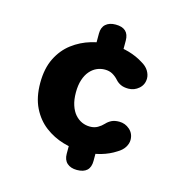

<svg xmlns="http://www.w3.org/2000/svg" viewBox="-101 -760 822 861"><g transform="rotate(15 309.5 -329.5)"><path d="M331.5 8Q302.5 8 285.8 -7Q269 -22 269 -50.5V-105.5Q269 -134 285.8 -148.8Q302.5 -163.5 331.5 -163.5Q393.5 -163.5 393.5 -105.5V-50.5Q393.5 8 331.5 8ZM331.5 -494Q302.5 -494 285.8 -508.8Q269 -523.5 269 -552V-609Q269 -637.5 285.8 -652.2Q302.5 -667 331.5 -667Q393.5 -667 393.5 -609V-552Q393.5 -523.5 377.2 -508.8Q361 -494 331.5 -494ZM338 -78.5Q291 -78.5 244 -92.2Q197 -106 158 -135.5Q119 -165 95.5 -212.5Q72 -260 72 -327Q72 -394 95.5 -441.5Q119 -489 158 -518.5Q197 -548 244 -561.8Q291 -575.5 338 -575.5Q381.5 -575.5 419 -564.5Q456.5 -553.5 485.5 -535Q508 -522.5 518.8 -504.8Q529.5 -487 529.5 -470Q529.5 -441 508.5 -422.5Q487.5 -404 460 -404Q438.5 -404 424.2 -410.8Q410 -417.5 400 -429Q388.5 -442 373.2 -450.8Q358 -459.5 337.5 -459.5Q317.5 -459.5 299.8 -451.5Q282 -443.5 268 -427.2Q254 -411 245.8 -386Q237.5 -361 237.5 -327Q237.5 -293 245.8 -268Q254 -243 268 -227Q282 -211 299.8 -203Q317.5 -195 337.5 -195Q358 -195 373.2 -203.8Q388.5 -212.5 400 -225Q410.5 -236.5 424.5 -243.5Q438.5 -250.5 460 -250.5Q487.5 -250.5 508.5 -232Q529.5 -213.5 529.5 -184Q529.5 -167 518.8 -149.8Q508 -132.5 485.5 -119.5Q456.5 -100.5 419 -89.5Q381.5 -78.5 338 -78.5Z"/></g></svg>

Font: Sono Monospace
Style: Bold
Weight: 700
Designer: Tyler Finck
Foundry: Tyler Finck
Version: Version 2.112